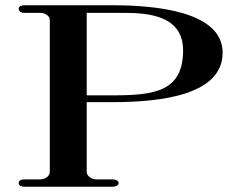

<svg xmlns="http://www.w3.org/2000/svg" viewBox="-20 -706 910 726"><path d="M307.9 -345.5V-657.4H446.5C540.6 -657.4 672.3 -647.5 672.3 -515.8C672.3 -360.4 565.3 -345.5 406.9 -345.5ZM71.3 0H406.9C417.8 0 428.7 -5.9 428.7 -13.9C428.7 -21.8 417.8 -27.7 406.9 -27.7H344.6C324.8 -27.7 307.9 -41.6 307.9 -55.4V-319.8H406.9C594.1 -319.8 821.8 -348.5 821.8 -506.9C821.8 -664.4 563.4 -686.1 406.9 -686.1H71.3C58.4 -686.1 50.5 -680.2 50.5 -672.3C50.5 -665.3 58.4 -657.4 71.3 -657.4H131.7C152.5 -657.4 168.3 -644.6 168.3 -629.7V-55.4C168.3 -41.6 152.5 -27.7 131.7 -27.7H71.3C58.4 -27.7 50.5 -21.8 50.5 -13.9C50.5 -5.9 58.4 0 71.3 0Z"/></svg>

Font: Biblismive
Style: Regular
Weight: 400
Designer: Susan Drake
Foundry: Susan Drake
Version: Version 1.0; ttfautohint (v1.8.4.7-5d5b)